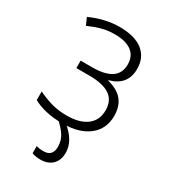

<svg xmlns="http://www.w3.org/2000/svg" viewBox="-175 -587 771 875"><g transform="rotate(30 210.0 -149.5)"><path d="M175.3 -280.3Q309.1 -280.3 309.1 -372.1Q309.1 -416.5 278.3 -439.5Q247.6 -462.4 190.4 -462.4Q154.3 -462.4 123 -454.1Q91.8 -445.8 55.7 -429.7L39.1 -467.3Q117.7 -502.4 192.4 -502.4Q272.9 -502.4 314.7 -469Q356.4 -435.5 356.4 -376Q356.4 -290 268.6 -266.6V-264.2Q323.2 -250.5 348.1 -219Q373 -187.5 373 -138.2Q373 -69.8 323 -30.3Q272.9 9.3 184.1 9.3Q136.2 9.3 96.4 -0.2Q56.6 -9.8 30.8 -24.9V-69.8Q77.6 -47.9 111.6 -39.8Q145.5 -31.7 184.1 -31.7Q251.5 -31.7 288.8 -60.1Q326.2 -88.4 326.2 -141.1Q326.2 -192.4 290.3 -216.8Q254.4 -241.2 182.6 -241.2H114.3V-280.3ZM221.2 112.3Q221.2 79.6 205.1 54.2Q189 28.8 156.2 0H197.3Q265.6 53.7 265.6 117.7Q265.6 157.2 242.7 179.7Q219.7 202.1 180.7 202.1Q155.3 202.1 135.7 194.8V156.7Q150.9 162.1 172.9 162.1Q221.2 162.1 221.2 112.3Z"/></g></svg>

Font: Bpm'online Open Sans Light
Style: Regular
Weight: 300
Foundry: Ascender Corporation
Version: Version 1.10